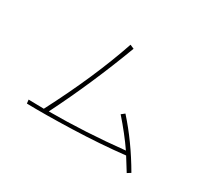

<svg xmlns="http://www.w3.org/2000/svg" viewBox="-127 -940 1254 1131"><g transform="rotate(30 500.0 -374.0)"><path d="M113.3 -127Q128.9 -127 164.1 -126Q199.2 -125 217.8 -125Q380.9 -438.5 471.7 -707L499 -695.3Q387.7 -398.4 251 -126Q499 -126 759.8 -153.3Q704.1 -234.4 626 -323.2L648.4 -340.8Q760.7 -215.8 853.5 -55.7L830.1 -41Q829.1 -43 811 -71.8Q793 -100.6 775.4 -128.9Q608.4 -110.4 422.9 -104.5Q237.3 -98.6 116.2 -101.6Z"/></g></svg>

Font: Gothic A1 Thin
Style: Regular
Weight: 250
Designer: HanYang I&C Co.,Ltd.
Foundry: HanYang I&C Co.,Ltd.
Version: Version 2.50